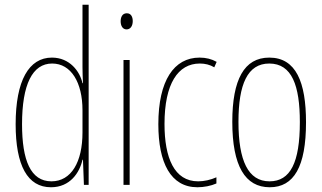

<svg xmlns="http://www.w3.org/2000/svg" viewBox="-20 -780 1357 810"><path d="M195 10C276 10 316 -52 328 -106H330L334 0H354V-760H328V-497C328 -475 329 -454 330 -429H328C317 -479 274 -537 199 -537C102 -537 46 -440 46 -256C46 -82 96 10 195 10ZM197 -15C109 -15 73 -104 73 -256C73 -424 117 -512 200 -512C280 -512 328 -432 328 -315V-221C328 -97 281 -15 197 -15Z M515 -724C495 -724 489 -706 489 -690C489 -672 497 -656 514 -656C530 -656 540 -670 540 -691C540 -707 534 -724 515 -724ZM527 -527H501V0H527Z M813 10C840 10 871 4 893 -6V-32C868 -21 841 -15 816 -15C715 -15 674 -114 674 -257C674 -427 731 -512 823 -512C845 -512 866 -507 884 -496L894 -519C873 -531 849 -537 822 -537C714 -537 648 -440 648 -256C648 -93 700 10 813 10Z M1271 -264C1271 -433 1229 -537 1116 -537C1010 -537 960 -444 960 -266C960 -80 1014 10 1118 10C1220 10 1271 -77 1271 -264ZM986 -266C986 -424 1024 -512 1116 -512C1212 -512 1245 -418 1245 -265C1245 -94 1205 -15 1117 -15C1027 -15 986 -102 986 -266Z"/></svg>

Font: Noto Sans Georgian ExtraCondensed Thin
Style: Regular
Weight: 100
Width: 2
Designer: Monotype Design Team, Akaki Razmadze
Foundry: Google LLC
Version: Version 2.005